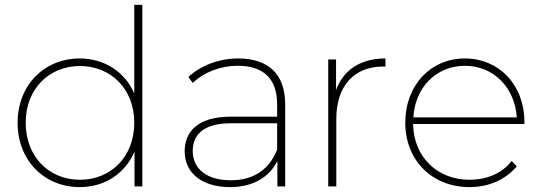

<svg xmlns="http://www.w3.org/2000/svg" viewBox="-20 -762 2216 785"><path d="M529 -742V-380C490 -469 406 -523 306 -523C162 -523 52 -415 52 -260C52 -105 162 3 306 3C408 3 491 -52 530 -142V0H562V-742ZM307 -27C180 -27 85 -122 85 -260C85 -398 180 -492 307 -492C434 -492 529 -398 529 -260C529 -122 434 -27 307 -27Z M954 -523C875 -523 800 -494 750 -447L768 -423C812 -465 878 -493 953 -493C1058 -493 1113 -439 1113 -336V-285H924C783 -285 735 -219 735 -143C735 -56 804 3 921 3C1016 3 1082 -39 1114 -104V0H1146V-336C1146 -458 1078 -523 954 -523ZM923 -25C826 -25 768 -71 768 -145C768 -210 811 -258 924 -258H1113V-150C1081 -70 1019 -25 923 -25Z M1354 -519H1322V0H1355V-276C1355 -409 1426 -490 1547 -490H1556V-523C1454 -523 1384 -476 1354 -394Z M2124 -264C2124 -416 2019 -523 1881 -523C1741 -523 1637 -414 1637 -260C1637 -106 1747 3 1900 3C1976 3 2046 -26 2093 -82L2072 -104C2032 -52 1968 -27 1900 -27C1768 -27 1671 -120 1669 -255H2124ZM1881 -493C1998 -493 2085 -404 2093 -282H1670C1677 -404 1763 -493 1881 -493Z"/></svg>

Font: Talent ExtraLight
Style: Regular
Weight: 200
Designer: Mike Powis
Version: Version 1.001;hotconv 1.0.109;makeotfexe 2.5.65596